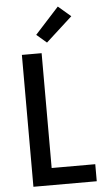

<svg xmlns="http://www.w3.org/2000/svg" viewBox="-64 -1025 602 1066"><g transform="rotate(-5 237.5 -492.5)"><path d="M78 0V-735H188V-95H431V0ZM223 -791 167 -839 300 -985 370 -925Z"/></g></svg>

Font: Iosevka QP
Style: Bold
Weight: 700
Designer: Belleve Invis
Foundry: Belleve Invis
Version: Version 20.0.0; ttfautohint (v1.8.4)